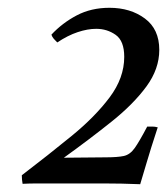

<svg xmlns="http://www.w3.org/2000/svg" viewBox="-20 -808 429 493"><path d="M340 -335Q292 -337 243.5 -337Q195 -337 151 -337Q108 -337 81 -337Q54 -337 38 -336Q37 -341 36.5 -347Q36 -353 36 -358Q104 -410 164 -459Q224 -508 261.5 -558Q299 -608 299 -662Q299 -703 277 -718.5Q255 -734 227 -734Q205 -734 179.5 -725.5Q154 -717 127 -699Q122 -704 118 -708.5Q114 -713 112 -719Q140 -749 177 -768.5Q214 -788 261 -788Q315 -788 352 -760.5Q389 -733 389 -680Q389 -631 356 -586Q323 -541 267.5 -496.5Q212 -452 144 -403L250 -404Q282 -404 298 -407.5Q314 -411 326 -428Q338 -445 358 -483Q364 -483 371 -483Q378 -483 385 -481Q366 -423 357 -392Q348 -361 340 -335Z"/></svg>

Font: Tiro Telugu
Style: Italic
Weight: 400
Italic angle: -11°
Designer: Telugu: John Hudson & Fiona Ross, assisted by Kaja Sojewska. Latin: John Hudson with Paul Hanslow, assisted by Kaja Soje
Foundry: Tiro Typeworks Ltd.
Version: Version 1.52